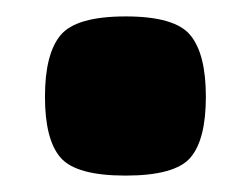

<svg xmlns="http://www.w3.org/2000/svg" viewBox="-20 -208 306 234"><path d="M34.8 -90.1Q34.8 -142.1 53.7 -165Q72.7 -188 133.2 -188Q193.4 -188 212.1 -165Q230.9 -142.1 230.9 -90.1Q230.9 -37.8 212.1 -15.9Q193.3 6 133 6Q72.7 6 53.8 -15.9Q34.8 -37.8 34.8 -90.1Z"/></svg>

Font: Changa
Style: Regular
Weight: 400
Designer: Eduardo Rodriguez Tunni
Foundry: Eduardo Rodriguez Tunni
Version: Version 3.003